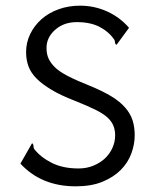

<svg xmlns="http://www.w3.org/2000/svg" viewBox="-20 -647 540 677"><path d="M435 -549 391 -489Q386 -491 385.5 -497.5Q385 -504 383 -507Q364 -535 331.5 -552Q299 -569 251 -569Q205 -569 174.5 -542Q144 -515 144 -478Q144 -456 151.5 -440Q159 -424 174.5 -409Q190 -394 220 -378.5Q250 -363 298 -344Q344 -325 374 -306.5Q404 -288 422 -267Q440 -246 447.5 -222.5Q455 -199 455 -170Q455 -138 443 -105.5Q431 -73 405.5 -47.5Q380 -22 341 -6Q302 10 247 10Q126 10 52 -70L93 -142Q98 -139 98 -132Q98 -125 101 -121Q124 -92 163 -72.5Q202 -53 257 -53Q285 -53 308.5 -62.5Q332 -72 349 -87.5Q366 -103 376 -124.5Q386 -146 386 -170Q386 -189 379.5 -204.5Q373 -220 358 -233.5Q343 -247 315.5 -260.5Q288 -274 243 -292Q194 -311 161.5 -330.5Q129 -350 109 -370Q89 -390 80.5 -413Q72 -436 72 -463Q72 -497 86.5 -527Q101 -557 126.5 -579.5Q152 -602 187 -614.5Q222 -627 262 -627Q313 -627 358 -606.5Q403 -586 435 -549Z"/></svg>

Font: Inconsolata
Style: Regular
Weight: 400
Designer: Raph Levien, Kirill Tkachev
Foundry: Cyreal
Version: Version 1.013